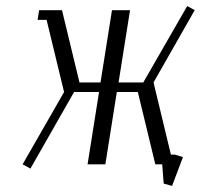

<svg xmlns="http://www.w3.org/2000/svg" viewBox="-20 -546 667 638"><path d="M55.2 0 192.9 -240.2 134.8 -480H105L109.9 -512.2H186L244.1 -272H314L352.1 -512.2H412.1L374 -272H456.1L602.1 -525.9L627 -512.2L490.2 -272L547.9 -32.2H561L587.9 -23.9L551.8 71.8L523.9 64L519 0H496.1L438 -240.2H368.2L330.1 0H271L309.1 -240.2H226.1L81.1 14.2Z"/></svg>

Font: Gawaa
Style: Italic
Weight: 400
Designer: T. Christopher White
Version: Version 1.0